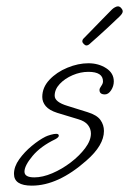

<svg xmlns="http://www.w3.org/2000/svg" viewBox="-20 -551 406 604"><path d="M80 33Q24 33 24 -4Q24 -27 40.5 -50Q57 -73 80 -92Q103 -111 123 -121Q129 -124 139.5 -127Q150 -130 157 -130Q165 -130 165 -124Q165 -119 154 -113Q108 -91 82.5 -60.5Q57 -30 57 -11Q57 7 88 7Q114 7 144.5 -6Q175 -19 202.5 -40Q230 -61 248 -85Q266 -109 266 -131Q266 -146 256.5 -158Q247 -170 226 -176L160 -196Q135 -204 124 -217Q113 -230 113 -246Q113 -276 135.5 -300Q158 -324 192 -338Q226 -352 258 -352Q290 -352 314 -336.5Q338 -321 338 -295Q338 -280 329.5 -267Q321 -254 310 -254Q293 -254 293 -268Q293 -273 298.5 -280.5Q304 -288 304 -295Q304 -325 258 -325Q233 -325 208.5 -314.5Q184 -304 168 -287Q152 -270 152 -250Q152 -230 192 -218L256 -198Q285 -189 296 -173.5Q307 -158 307 -139Q307 -94 252 -46Q163 33 80 33ZM252 -408Q248 -408 243.5 -412.5Q239 -417 239 -421Q239 -426 243 -430Q251 -438 267 -454.5Q283 -471 301 -489.5Q319 -508 332 -521Q336 -525 341.5 -528Q347 -531 351 -531Q356 -531 360.5 -526.5Q365 -522 366 -517V-515Q366 -509 357 -500Q348 -491 320 -465Q292 -439 260 -411Q256 -408 252 -408Z"/></svg>

Font: Oooh Baby
Style: Regular
Weight: 400
Designer: Robert E. Leuschke
Foundry: Robert E. Leuschke
Version: Version 1.011; ttfautohint (v1.8.3)